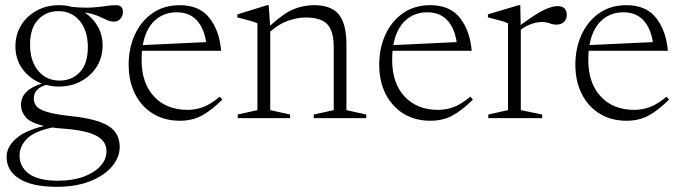

<svg xmlns="http://www.w3.org/2000/svg" viewBox="-20 -456 2636 741"><path d="M207.5 -122Q181.5 -122 157.5 -128.5Q110.5 -113.5 110.5 -76Q110.5 -59.5 120 -46.8Q129.5 -34 160.8 -24.2Q192 -14.5 257 -7.5Q355 3 398.5 30.2Q442 57.5 442 110.5Q442 151.5 412 186.8Q382 222 327.5 243.5Q273 265 199.5 265Q105 265 55.2 234.2Q5.5 203.5 5.5 149.5Q5.5 111.5 40.8 79.8Q76 48 150 30Q97.5 18 79.2 -3.8Q61 -25.5 61 -51Q61 -108.5 141.5 -133.5Q96 -150.5 67.8 -188.5Q39.5 -226.5 39.5 -276.5Q39.5 -322.5 61.5 -358.5Q83.5 -394.5 121.8 -415.2Q160 -436 207.5 -436Q233.5 -436 257.5 -429.5Q303 -425 334 -427Q365 -429 387 -432.5Q409 -436 427.5 -436Q454.5 -436 454.5 -409.5Q454.5 -394 444.5 -383.2Q434.5 -372.5 419.5 -372.5Q406.5 -372.5 392.2 -379.2Q378 -386 357.8 -394.5Q337.5 -403 306.5 -408Q338.5 -387 357.2 -354.2Q376 -321.5 376 -281Q376 -235.5 353.8 -199.5Q331.5 -163.5 293.2 -142.8Q255 -122 207.5 -122ZM210 -145Q257.5 -145 288.2 -177.5Q319 -210 319 -274Q319 -337.5 287.8 -375.2Q256.5 -413 205 -413Q158 -413 127 -380.2Q96 -347.5 96 -283.5Q96 -220.5 127.5 -182.8Q159 -145 210 -145ZM55.5 144.5Q55.5 188 92 214.8Q128.5 241.5 204.5 241.5Q259.5 241.5 301.5 226.2Q343.5 211 367.2 185.2Q391 159.5 391 127Q391 90 353 68.5Q315 47 219.5 40Q199.5 38.5 182 36Q111.5 51 83.5 80Q55.5 109 55.5 144.5Z M673.5 -436Q750 -436 788.5 -386.5Q827 -337 833.5 -260H528Q526.5 -243 526.5 -224.5Q526.5 -135 574.5 -83.5Q622.5 -32 704 -32Q736.5 -32 765.8 -43.5Q795 -55 828.5 -83L838 -71.5Q795.5 -29.5 758.8 -9.8Q722 10 674 10Q615 10 570.5 -17.2Q526 -44.5 501.2 -93.5Q476.5 -142.5 476.5 -206.5Q476.5 -269.5 500.2 -321.8Q524 -374 568.2 -405Q612.5 -436 673.5 -436ZM662 -408.5Q611 -408.5 576.5 -376Q542 -343.5 531 -282L775.5 -293.5Q767.5 -347.5 739 -378Q710.5 -408.5 662 -408.5Z M1191 -14 1268 -31V-273Q1268 -336.5 1243.2 -362.5Q1218.5 -388.5 1159 -388.5Q1127.5 -388.5 1091.2 -375.8Q1055 -363 1023 -334V-31L1099.5 -14V0H897.5V-14L973.5 -31V-366Q965.5 -370 947.8 -375.2Q930 -380.5 896 -389V-400.5L1011 -436H1017L1022.5 -357Q1076.5 -406 1114.2 -421Q1152 -436 1192.5 -436Q1258.5 -436 1287.8 -400Q1317 -364 1317 -284.5V-31L1393.5 -14V0H1191Z M1640.5 -436Q1717 -436 1755.5 -386.5Q1794 -337 1800.5 -260H1495Q1493.5 -243 1493.5 -224.5Q1493.5 -135 1541.5 -83.5Q1589.5 -32 1671 -32Q1703.5 -32 1732.8 -43.5Q1762 -55 1795.5 -83L1805 -71.5Q1762.5 -29.5 1725.8 -9.8Q1689 10 1641 10Q1582 10 1537.5 -17.2Q1493 -44.5 1468.2 -93.5Q1443.5 -142.5 1443.5 -206.5Q1443.5 -269.5 1467.2 -321.8Q1491 -374 1535.2 -405Q1579.5 -436 1640.5 -436ZM1629 -408.5Q1578 -408.5 1543.5 -376Q1509 -343.5 1498 -282L1742.5 -293.5Q1734.5 -347.5 1706 -378Q1677.5 -408.5 1629 -408.5Z M2131 -432.5Q2150.5 -432.5 2159 -423.2Q2167.5 -414 2167.5 -399Q2167.5 -382 2156.8 -371.5Q2146 -361 2127.5 -361Q2114 -361 2101.5 -366Q2089 -371 2069.5 -371Q2053.5 -371 2032.2 -364Q2011 -357 1990 -341.5V-31L2072.5 -14V0H1864.5V-14L1940.5 -31V-366Q1931 -371 1910.8 -376.5Q1890.5 -382 1863 -389V-400.5L1981.5 -436H1988L1989.5 -359.5Q2049 -403.5 2080.5 -418Q2112 -432.5 2131 -432.5Z M2397.5 -436Q2474 -436 2512.5 -386.5Q2551 -337 2557.5 -260H2252Q2250.5 -243 2250.5 -224.5Q2250.5 -135 2298.5 -83.5Q2346.5 -32 2428 -32Q2460.5 -32 2489.8 -43.5Q2519 -55 2552.5 -83L2562 -71.5Q2519.5 -29.5 2482.8 -9.8Q2446 10 2398 10Q2339 10 2294.5 -17.2Q2250 -44.5 2225.2 -93.5Q2200.5 -142.5 2200.5 -206.5Q2200.5 -269.5 2224.2 -321.8Q2248 -374 2292.2 -405Q2336.5 -436 2397.5 -436ZM2386 -408.5Q2335 -408.5 2300.5 -376Q2266 -343.5 2255 -282L2499.5 -293.5Q2491.5 -347.5 2463 -378Q2434.5 -408.5 2386 -408.5Z"/></svg>

Font: Newsreader Text Light
Style: Regular
Weight: 300
Designer: Hugues Gentile
Foundry: Production Type
Version: Version 1.001